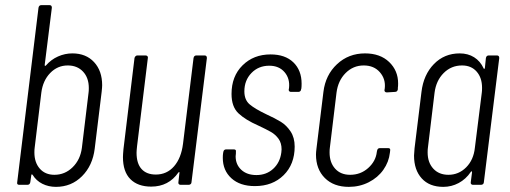

<svg xmlns="http://www.w3.org/2000/svg" viewBox="-20 -720 1988 748"><path d="M378 -388Q378 -380 376 -362L349 -141Q341 -75 299.5 -33.5Q258 8 198 8Q169 8 145 -4Q121 -16 107 -39Q105 -41 103.5 -40.5Q102 -40 102 -38L98 -10Q96 0 87 0H55Q45 0 47 -10L130 -690Q132 -700 141 -700H173Q182 -700 182 -690L154 -466Q154 -464 156 -463.5Q158 -463 159 -465Q179 -488 206 -500Q233 -512 262 -512Q315 -512 346.5 -478Q378 -444 378 -388ZM326 -377Q326 -417 303.5 -441Q281 -465 244 -465Q204 -465 175.5 -435.5Q147 -406 141 -359L115 -144Q114 -138 114 -126Q114 -87 135 -63Q156 -39 192 -39Q233 -39 263 -68.5Q293 -98 299 -144L325 -359Q326 -365 326 -377Z M745 -504H777Q786 -504 786 -494L726 -10Q726 -6 723 -3Q720 0 715 0H683Q679 0 676.5 -3Q674 -6 675 -10L679 -46Q680 -49 678.5 -49.5Q677 -50 675 -48Q637 7 569 7Q517 7 488 -22Q459 -51 459 -108Q459 -117 461 -139L504 -494Q505 -498 508 -501Q511 -504 515 -504H547Q552 -504 554.5 -501Q557 -498 556 -494L514 -151Q512 -133 512 -125Q512 -83 531.5 -61.5Q551 -40 587 -40Q630 -40 658 -72Q686 -104 693 -160L734 -494Q736 -504 745 -504Z M848 -105Q848 -116 849 -122L850 -128Q852 -138 861 -138H891Q901 -138 899 -128V-122L898 -111Q898 -79 920 -58.5Q942 -38 979 -38Q1018 -38 1044.5 -62.5Q1071 -87 1076 -126L1077 -138Q1077 -163 1065 -179.5Q1053 -196 1035.5 -206Q1018 -216 986 -231Q936 -253 909 -278.5Q882 -304 882 -354Q882 -423 925 -465.5Q968 -508 1034 -508Q1091 -508 1123 -477Q1155 -446 1155 -394Q1155 -382 1154 -375L1153 -372Q1153 -368 1150 -365Q1147 -362 1143 -362H1113Q1109 -362 1106.5 -365Q1104 -368 1105 -372L1106 -377Q1110 -414 1088.5 -439Q1067 -464 1029 -464Q987 -464 959.5 -435.5Q932 -407 932 -364Q932 -331 952.5 -313.5Q973 -296 1017 -275Q1052 -259 1074 -245.5Q1096 -232 1112 -208Q1128 -184 1128 -149Q1128 -80 1085 -37.5Q1042 5 973 5Q915 5 881.5 -25.5Q848 -56 848 -105Z M1211 -118Q1211 -126 1213 -142L1240 -362Q1248 -428 1293 -470Q1338 -512 1402 -512Q1461 -512 1496 -478.5Q1531 -445 1531 -395Q1531 -384 1530 -378V-372Q1528 -362 1519 -362L1487 -360Q1482 -360 1479.5 -363Q1477 -366 1478 -370L1479 -376Q1483 -412 1460 -438.5Q1437 -465 1397 -465Q1356 -465 1326.5 -435.5Q1297 -406 1291 -359L1265 -144Q1264 -138 1264 -126Q1264 -87 1285.5 -63Q1307 -39 1344 -39Q1385 -39 1414.5 -65.5Q1444 -92 1448 -128L1449 -133Q1451 -143 1460 -143H1492Q1502 -143 1500 -133L1499 -125Q1495 -89 1473.5 -58.5Q1452 -28 1416.5 -10Q1381 8 1339 8Q1280 8 1245.5 -26.5Q1211 -61 1211 -118Z M1884 -504H1916Q1925 -504 1925 -494L1865 -10Q1865 -6 1862 -3Q1859 0 1854 0H1822Q1818 0 1815.5 -3Q1813 -6 1814 -10L1819 -49Q1819 -52 1817 -52.5Q1815 -53 1814 -50Q1795 -22 1767 -7Q1739 8 1707 8Q1653 8 1623 -25Q1593 -58 1593 -114Q1593 -122 1595 -142L1622 -362Q1630 -429 1670.5 -470.5Q1711 -512 1771 -512Q1803 -512 1827 -497Q1851 -482 1864 -454Q1865 -451 1866.5 -451.5Q1868 -452 1869 -455L1873 -494Q1875 -504 1884 -504ZM1830 -144 1857 -359Q1858 -365 1858 -378Q1858 -417 1837 -441Q1816 -465 1780 -465Q1738 -465 1708.5 -435.5Q1679 -406 1673 -359L1647 -144Q1646 -138 1646 -126Q1646 -87 1668 -63Q1690 -39 1727 -39Q1767 -39 1796 -68Q1825 -97 1830 -144Z"/></svg>

Font: Barlow Condensed Light
Style: Italic
Weight: 300
Width: 3
Italic angle: -7°
Designer: Jeremy Tribby
Foundry: Tribby Type
Version: Version 1.408